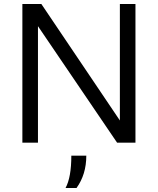

<svg xmlns="http://www.w3.org/2000/svg" viewBox="-20 -714 790 961"><path d="M92 0V-694H187L580 -111V-694H658V0H566L170 -583V0ZM308 227Q337 174 337 65H412Q412 159 363 227Z"/></svg>

Font: Cantarell
Style: Regular
Weight: 400
Designer: Dave Crossland, Nikolaus Waxweiler, Florian Fecher, Jacques Le Bailly, Eben Sorkin, Alexei Vanyashin, Alexios Zavras, Em
Version: Version 0.303